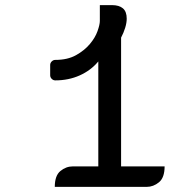

<svg xmlns="http://www.w3.org/2000/svg" viewBox="-20 -730 663 750"><path d="M194 0Q194 -44 216 -62Q238 -80 264 -80H364V-490Q335 -455 291.5 -435.5Q248 -416 196 -416Q188 -416 182 -422Q176 -428 176 -436V-476Q176 -484 182 -490Q188 -496 196 -496Q244 -496 277 -514.5Q310 -533 331 -558Q352 -583 361 -608.5Q370 -634 370 -648V-710H418Q445 -710 460 -697.5Q475 -685 475 -657Q475 -641 469 -621.5Q463 -602 453 -583V-80H623Q623 -36 601 -18Q579 0 553 0Z"/></svg>

Font: Warnes
Style: Regular
Weight: 400
Designer: Eduardo Rodriguez Tunni
Foundry: Eduardo Rodriguez Tunni
Version: Version 1.001